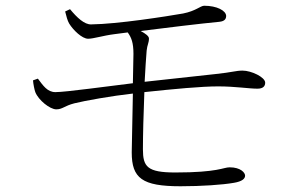

<svg xmlns="http://www.w3.org/2000/svg" viewBox="-20 -682 1040 669"><path d="M95 -402C96 -389 100 -369 103 -361C114 -333 154 -301 176 -301C198 -301 204 -313 239 -322C275 -331 370 -348 443 -356L439 -151C439 -61 475 -33 609 -33C682 -33 755 -38 795 -45C825 -50 834 -60 834 -70C834 -80 819 -99 780 -99C758 -99 740 -81 591 -81C493 -81 478 -101 478 -162C478 -209 480 -287 483 -361C586 -372 682 -381 740 -381C800 -381 847 -373 877 -373C897 -373 904 -382 904 -394C904 -413 856 -436 825 -436C802 -436 789 -430 731 -424L484 -397C486 -440 489 -479 491 -506C493 -526 499 -532 499 -548C499 -556 487 -565 470 -574C557 -585 680 -600 744 -606C764 -608 768 -617 768 -627C767 -645 736 -662 691 -662C677 -661 663 -644 618 -635C561 -625 389 -598 298 -597C274 -596 248 -621 224 -650L207 -642C211 -626 215 -610 221 -600C235 -577 266 -547 287 -547C306 -547 339 -558 379 -563L425 -569C438 -551 445 -533 445 -494L443 -392C359 -382 209 -361 173 -361C145 -361 130 -384 112 -408Z"/></svg>

Font: Noto Serif CJK SC ExtraLight
Style: Regular
Weight: 200
Designer: Ryoko NISHIZUKA 西塚涼子 (kana & ideographs); Frank Grießhammer (Latin, Greek & Cyrillic); Wenlong ZHANG 张文龙 (bopomofo); San
Foundry: Adobe
Version: Version 2.001;hotconv 1.1.0;makeotfexe 2.6.0